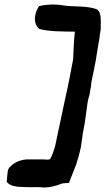

<svg xmlns="http://www.w3.org/2000/svg" viewBox="-20 -767 463 843"><path d="M135 -700C130 -676 136 -654 152 -640C198 -628 249 -629 309 -628C309 -627 308 -623 308 -621C304 -581 303 -548 301 -506C291 -453 280 -393 268 -342L252 -267C249 -249 244 -232 240 -211L222 -125C216 -105 210 -86 200 -68C197 -67 192 -66 190 -66C169 -68 127 -67 102 -67H97C75 -66 43 -56 24 -34C12 -23 14 -12 10 25L9 31L13 35C34 58 81 53 113 55H114C128 55 145 54 156 55C193 60 228 48 255 38L283 36L287 25C293 9 303 -15 315 -46V-47C321 -66 327 -84 332 -108L335 -120L344 -183L352 -226L361 -291C363 -305 365 -324 369 -337C372 -347 375 -357 376 -370L380 -390L381 -405C388 -437 394 -468 400 -499C404 -524 408 -546 412 -573L416 -595C417 -608 420 -623 422 -636V-638C423 -660 423 -679 421 -698L420 -699C419 -703 420 -714 409 -723L408 -725C368 -742 310 -737 266 -742C223 -750 184 -748 151 -740C144 -727 138 -718 135 -700Z"/></svg>

Font: Vapor
Style: ExBdObl
Weight: 800
Foundry: Cannot Into Space Fonts
Version: Version 0.179